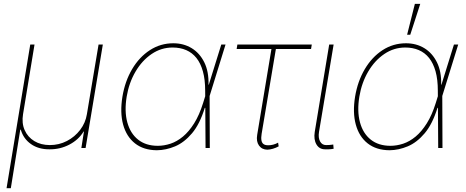

<svg xmlns="http://www.w3.org/2000/svg" viewBox="-20 -781 2460 1013"><path d="M14.6 211.9 139.6 -545.9H162.1L101.6 -178.7Q93.8 -131.3 110.1 -94.5Q126.5 -57.6 161.1 -36.6Q195.8 -15.6 243.2 -15.6Q291.5 -15.6 333 -37.1Q374.5 -58.6 402.8 -95.7Q431.2 -132.8 438.5 -178.7L500 -545.9H522.5L431.6 0H409.2L422.9 -86.9H420.9Q395 -43.9 346.4 -18.3Q297.9 7.3 241.2 6.8Q183.6 7.3 143.6 -20.8Q103.5 -48.8 89.8 -96.7H86.9L37.1 211.9Z M807.6 11.7Q737.8 11.2 692.4 -24.4Q647 -60.1 629.6 -123.8Q612.3 -187.5 626 -271.5Q639.6 -353 677.2 -416.5Q714.8 -480 770.8 -516.4Q826.7 -552.7 894.5 -552.7Q948.7 -552.7 991.2 -526.9Q1033.7 -501 1057.9 -452.1Q1082 -403.3 1080.1 -334H1085.9V-274.4L1086.9 0H1064.5L1062.5 -302.7Q1062.5 -361.3 1050.5 -404.3Q1038.6 -447.3 1016.4 -475.1Q994.1 -502.9 962.4 -516.6Q930.7 -530.3 890.6 -530.3Q830.6 -530.3 780 -496.1Q729.5 -461.9 695.1 -403.3Q660.6 -344.7 648.4 -271.5Q635.7 -194.3 651.6 -135.7Q667.5 -77.1 708.5 -44.4Q749.5 -11.7 812.5 -11.7Q845.7 -11.7 879.6 -22.9Q913.6 -34.2 945.3 -60.5Q977.1 -86.9 1004.4 -130.4Q1031.7 -173.8 1051.8 -238.3L1147.5 -545.9H1169.9L1085 -271.5L1066.4 -211.9H1060.5Q1034.2 -126.5 993.2 -77.9Q952.1 -29.3 904.1 -9Q856 11.2 807.6 11.7Z M1625 -545.9 1621.1 -522.5H1228.5L1232.4 -545.9ZM1416 -545.9H1439.5L1360.4 -75.2Q1356.9 -54.2 1359.4 -40.5Q1361.8 -26.9 1370.4 -20.8Q1378.9 -14.6 1394.5 -14.6Q1407.2 -14.2 1421.1 -17.8Q1435.1 -21.5 1447.3 -28.3L1450.2 -8.8Q1436 -1 1420.2 3.7Q1404.3 8.3 1390.6 8.8Q1361.8 8.3 1346.4 -13.2Q1331.1 -34.7 1336.9 -69.3Z M1716.8 -545.9H1740.2L1663.1 -85Q1658.2 -54.2 1668.7 -34.9Q1679.2 -15.6 1700.2 -15.6Q1717.3 -15.6 1727.5 -17.1Q1737.8 -18.6 1738.3 -18.6L1740.2 3.9Q1738.3 4.4 1726.8 5.9Q1715.3 7.3 1696.3 6.8Q1665 7.3 1649.7 -18.8Q1634.3 -44.9 1640.6 -85Z M2035.2 11.7Q1965.3 11.2 1919.9 -24.4Q1874.5 -60.1 1857.2 -123.8Q1839.8 -187.5 1853.5 -271.5Q1867.2 -353 1904.8 -416.5Q1942.4 -480 1998.3 -516.4Q2054.2 -552.7 2122.1 -552.7Q2176.3 -552.7 2218.8 -526.9Q2261.2 -501 2285.4 -452.1Q2309.6 -403.3 2307.6 -334H2313.5V-274.4L2314.5 0H2292L2290 -302.7Q2290 -361.3 2278.1 -404.3Q2266.1 -447.3 2243.9 -475.1Q2221.7 -502.9 2189.9 -516.6Q2158.2 -530.3 2118.2 -530.3Q2058.1 -530.3 2007.6 -496.1Q1957 -461.9 1922.6 -403.3Q1888.2 -344.7 1876 -271.5Q1863.3 -194.3 1879.2 -135.7Q1895 -77.1 1936 -44.4Q1977.1 -11.7 2040 -11.7Q2073.2 -11.7 2107.2 -22.9Q2141.1 -34.2 2172.9 -60.5Q2204.6 -86.9 2231.9 -130.4Q2259.3 -173.8 2279.3 -238.3L2375 -545.9H2397.5L2312.5 -271.5L2293.9 -211.9H2288.1Q2261.7 -126.5 2220.7 -77.9Q2179.7 -29.3 2131.6 -9Q2083.5 11.2 2035.2 11.7ZM2127.9 -597.7 2168.9 -760.7H2197.3L2144.5 -597.7Z"/></svg>

Font: Inter Tight Thin
Style: Italic
Weight: 250
Italic angle: -9.39999°
Designer: Rasmus Andersson
Foundry: rsms
Version: Version 3.004